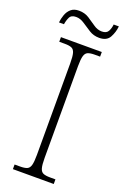

<svg xmlns="http://www.w3.org/2000/svg" viewBox="-165 -924 639 976"><g transform="rotate(20 154.0 -436.0)"><path d="M43 0V-25H73Q97 -25 110 -30.5Q123 -36 128 -54Q133 -72 133 -109V-605Q133 -642 128 -660Q123 -678 110 -683.5Q97 -689 73 -689H43V-714H264V-689H235Q211 -689 198 -683.5Q185 -678 180 -660Q175 -642 175 -605V-109Q175 -72 180 -54Q185 -36 198 -30.5Q211 -25 235 -25H264V0ZM226 -777Q196 -777 172 -792Q148 -807 126 -822Q104 -837 81 -837Q55 -837 46.5 -819.5Q38 -802 35 -781H8Q10 -801 17.5 -822.5Q25 -844 41 -858Q57 -872 84 -872Q115 -872 138.5 -857Q162 -842 183 -827Q204 -812 228 -812Q253 -812 262 -828.5Q271 -845 273 -866H301Q298 -834 282.5 -805.5Q267 -777 226 -777Z"/></g></svg>

Font: Noto Serif SemiCondensed ExtraLight
Style: Regular
Weight: 200
Width: 4
Designer: Monotype Design Team
Foundry: Monotype Imaging Inc.
Version: Version 2.014